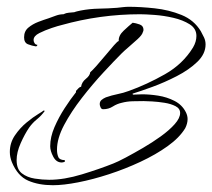

<svg xmlns="http://www.w3.org/2000/svg" viewBox="-20 -531 626 566"><path d="M136 15Q94 15 63 1.5Q32 -12 15 -53Q9 -68 9 -83Q9 -110 24 -132Q39 -154 58.5 -170Q78 -186 93 -195Q108 -204 108 -205H111V-204H112Q102 -190 89 -179.5Q76 -169 66 -155Q53 -136 41 -109Q29 -82 29 -59Q29 -32 44.5 -20Q60 -8 82.5 -4.5Q105 -1 125 -1Q169 -1 221.5 -17Q274 -33 314 -49Q327 -54 350.5 -66.5Q374 -79 401.5 -95Q429 -111 454 -129Q479 -147 495 -165Q511 -183 511 -198Q511 -211 497.5 -218Q484 -225 465 -228Q446 -231 428.5 -232Q411 -233 403 -233Q387 -233 370.5 -232.5Q354 -232 339 -228Q325 -225 312.5 -217Q300 -209 284 -209Q279 -209 276.5 -214.5Q274 -220 274 -224Q274 -232 279.5 -236.5Q285 -241 292 -244Q309 -250 326.5 -253.5Q344 -257 360 -263Q413 -282 466 -312Q519 -342 549 -391Q559 -408 559 -425Q559 -447 539 -459.5Q519 -472 491 -478.5Q463 -485 435.5 -487Q408 -489 393 -489Q334 -489 276 -481Q218 -473 161 -457Q152 -455 132.5 -448.5Q113 -442 96 -433.5Q79 -425 79 -413Q79 -408 82 -403.5Q85 -399 90 -399Q90 -395 87 -395V-394Q74 -396 62.5 -400.5Q51 -405 51 -421Q51 -439 63.5 -449.5Q76 -460 93 -466.5Q110 -473 123 -477Q134 -481 145 -485Q156 -489 167 -489Q175 -493 182.5 -493.5Q190 -494 199 -495Q204 -497 209 -498Q214 -499 218 -500Q244 -505 271.5 -505.5Q299 -506 325 -508Q334 -509 343 -510Q352 -511 360 -511Q394 -511 436 -506.5Q478 -502 515 -487Q552 -472 572 -439Q577 -430 581.5 -420.5Q586 -411 586 -400Q586 -372 561.5 -348.5Q537 -325 501 -306.5Q465 -288 429.5 -275Q394 -262 371 -255V-253H372V-252Q379 -252 385.5 -252.5Q392 -253 399 -253Q421 -253 446.5 -249Q472 -245 494.5 -233.5Q517 -222 528 -200Q533 -190 533 -180Q533 -167 526 -153Q509 -125 474 -100Q439 -75 394 -54Q349 -33 301.5 -17.5Q254 -2 210.5 6.5Q167 15 136 15ZM162 -52Q146 -52 137 -69Q128 -86 128 -100Q128 -127 140.5 -156Q153 -185 170.5 -212Q188 -239 204 -259V-263Q207 -266 211 -270.5Q215 -275 219 -275Q221 -289 233 -298.5Q245 -308 246 -318Q252 -323 264.5 -337Q277 -351 291 -368Q305 -385 316 -397.5Q327 -410 330 -410Q329 -426 344.5 -440.5Q360 -455 371 -464Q380 -463 391.5 -459Q403 -455 403 -443Q403 -440 401 -436Q399 -428 386 -416Q373 -404 359.5 -392.5Q346 -381 339 -374Q317 -352 285 -317.5Q253 -283 221.5 -242.5Q190 -202 169 -162.5Q148 -123 148 -90Q148 -77 152 -68Q156 -59 171 -59V-54Q165 -52 162 -52Z"/></svg>

Font: Qwitcher Grypen
Style: Regular
Weight: 400
Designer: Robert E. Leuschke
Foundry: Robert E. Leuschke
Version: Version 1.100; ttfautohint (v1.8.3)